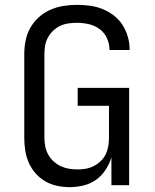

<svg xmlns="http://www.w3.org/2000/svg" viewBox="-20 -763 640 791"><path d="M268 8Q241 8 215 2.5Q189 -3 166.5 -16Q144 -29 126.5 -49Q109 -69 98.5 -93Q88 -117 84 -143Q80 -169 80 -195V-540Q80 -568 85.5 -596Q91 -624 105 -648.5Q119 -673 140 -692Q161 -711 187 -722.5Q213 -734 241 -738.5Q269 -743 297 -743Q324 -743 350.5 -739.5Q377 -736 402 -726Q427 -716 448.5 -699.5Q470 -683 484.5 -660.5Q499 -638 506.5 -612Q514 -586 514 -560Q514 -559 514 -558Q514 -557 514 -557H431Q431 -557 431 -557.5Q431 -558 431 -558Q431 -583 420.5 -606Q410 -629 390 -643.5Q370 -658 346 -663.5Q322 -669 297 -669Q280 -669 262 -666.5Q244 -664 228 -656.5Q212 -649 199 -636.5Q186 -624 177.5 -608.5Q169 -593 166 -575.5Q163 -558 163 -540V-195Q163 -177 166.5 -159.5Q170 -142 178.5 -126.5Q187 -111 200.5 -98.5Q214 -86 230 -78.5Q246 -71 263.5 -68Q281 -65 299 -65Q317 -65 334 -68Q351 -71 366.5 -79Q382 -87 395 -99.5Q408 -112 415.5 -127.5Q423 -143 426 -160.5Q429 -178 429 -195V-327H300V-401H512V0H439V-115Q431 -88 415 -63.5Q399 -39 376 -22.5Q353 -6 324.5 1Q296 8 268 8Z"/></svg>

Font: Iosevka Mono
Style: Regular
Weight: 400
Designer: Belleve Invis
Foundry: Belleve Invis
Version: Version 11.1.1